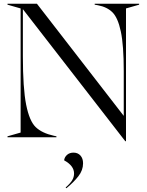

<svg xmlns="http://www.w3.org/2000/svg" viewBox="-20 -732 782 1024"><path d="M102 -683V-433Q102 -261 119.5 -173.5Q137 -86 170.5 -54Q204 -22 267 -8L281 -5V0H20V-5L90 -25V-687L20 -707V-712H177L640 -114V-353Q640 -490 624.5 -563.5Q609 -637 580 -666Q551 -695 502 -704L485 -707V-712H722V-707L652 -687V21H648ZM375 193Q375 152 322 123Q324 106 337.5 94Q351 82 372 82Q395 82 409 97.5Q423 113 423 139Q423 176 398 208Q373 240 334 272L330 268Q354 247 364.5 230Q375 213 375 193Z"/></svg>

Font: Nyght Serif Light
Style: Regular
Weight: 300
Designer: Maksym Kobuzan
Version: Version 0.410